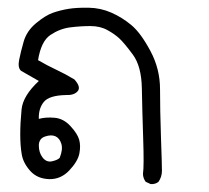

<svg xmlns="http://www.w3.org/2000/svg" viewBox="-20 -285 540 495"><path d="M368.2 189.5 355.5 183.6Q348.6 173.8 348.6 163.1Q351.6 143.6 349.1 71.3Q346.7 -1 345.7 -57.6Q344.7 -114.3 322.3 -144.5Q299.8 -174.8 287.6 -186Q275.4 -197.3 256.8 -207.5Q238.3 -217.8 212.9 -217.8Q187.5 -217.8 160.6 -214.4Q133.8 -210.9 109.9 -194.8Q85.9 -178.7 78.1 -129.9Q101.6 -116.2 125.5 -105Q149.4 -93.8 171.9 -80.1Q189.5 -60.5 180.2 -49.8Q170.9 -39.1 150.4 -40Q106.4 -39.1 92.8 -22Q79.1 -4.9 80.1 21.5Q97.7 16.6 120.6 18.6Q143.6 20.5 161.6 40Q179.7 59.6 184.1 75.2Q188.5 90.8 184.6 110.8Q180.7 130.9 158.7 154.3Q136.7 177.7 106.4 176.8Q76.2 175.8 58.1 155.8Q40 135.7 36.1 113.3Q32.2 90.8 32.2 61.5Q32.2 32.2 35.6 -2.9Q39.1 -38.1 80.1 -76.2L34.2 -102.5Q25.4 -110.4 29.3 -130.4Q33.2 -150.4 41 -177.7Q48.8 -205.1 72.8 -225.1Q96.7 -245.1 116.2 -252Q135.7 -258.8 156.7 -262.2Q177.7 -265.6 208.5 -265.1Q239.3 -264.6 267.1 -252.4Q294.9 -240.2 318.8 -220.2Q342.8 -200.2 367.7 -153.8Q392.6 -107.4 392.6 -54.7Q392.6 -2 395 68.8Q397.5 139.6 397.5 155.3Q397.5 170.9 388.7 183.6Q380.9 190.4 368.2 189.5ZM133.8 122.1Q142.6 100.6 138.2 85.9Q133.8 71.3 123 66.4Q112.3 61.5 96.2 66.9Q80.1 72.3 80.1 90.3Q80.1 108.4 89.8 121.1Q99.6 133.8 113.8 130.9Q127.9 127.9 133.8 122.1Z"/></svg>

Font: JasonHandwriting1
Style: Regular
Weight: 400
Version: Version 1.48.20